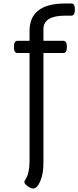

<svg xmlns="http://www.w3.org/2000/svg" viewBox="-20 -835 451 1105"><path d="M80 -600H150V-657Q150 -815 356 -815H391Q411 -815 411 -780Q411 -745 391 -745H356Q230 -745 230 -667V-600H345Q365 -600 365 -565Q365 -530 345 -530H230V103Q230 167 211.5 208.5Q193 250 171 250Q158 250 139 236.5Q120 223 120 211Q120 208 128 196Q150 158 150 93V-530H80Q60 -530 60 -565Q60 -600 80 -600Z"/></svg>

Font: Offside
Style: Regular
Weight: 400
Designer: Eduardo Rodriguez Tunni
Foundry: Eduardo Rodriguez Tunni
Version: Version 1.001